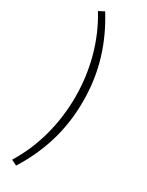

<svg xmlns="http://www.w3.org/2000/svg" viewBox="-257 -849 829 1081"><g transform="rotate(30 157.5 -308.5)"><path d="M73 193C164 46 219 -113 219 -308C219 -503 164 -663 73 -810L37 -791C124 -650 169 -481 169 -308C169 -135 124 35 37 175Z"/></g></svg>

Font: Noto Sans CJK KR Light
Style: Regular
Weight: 300
Designer: Ryoko NISHIZUKA (kana & ideographs); Paul D. Hunt (Latin, Greek & Cyrillic); Wenlong ZHANG (bopomofo); Sandoll Communica
Foundry: Adobe Systems Incorporated
Version: Version 1.004;PS 1.004;hotconv 1.0.82;makeotf.lib2.5.63406